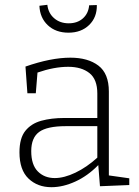

<svg xmlns="http://www.w3.org/2000/svg" viewBox="-20 -772 580 799"><path d="M396 3 389 -85Q345 -40 293.5 -16.5Q242 7 194 7Q136 7 98.5 -29Q61 -65 61 -138Q61 -197 85.5 -227.5Q110 -258 152 -269.5Q194 -281 247 -281H385V-383Q385 -442 352 -468Q319 -494 264 -494Q205 -494 136 -470L129 -384H94L86 -495Q192 -532 273 -532Q346 -532 389.5 -499Q433 -466 433 -391V-42L518 -30V-2ZM110 -143Q110 -86 137.5 -58.5Q165 -31 208 -31Q247 -31 294 -53.5Q341 -76 385 -116V-247H254Q176 -247 143 -223Q110 -199 110 -143ZM265 -636Q212 -636 179 -667Q146 -698 144 -748L177 -752Q181 -717 205.5 -696Q230 -675 266 -675Q302 -675 325 -695.5Q348 -716 351 -750L383 -751Q384 -700 351 -668Q318 -636 265 -636Z"/></svg>

Font: Bitter Light
Style: Regular
Weight: 300
Designer: Sol Matas, and Bitter project Authors
Foundry: Sol Matas
Version: Version 2.001